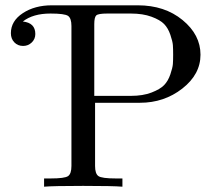

<svg xmlns="http://www.w3.org/2000/svg" viewBox="-20 -703 831 723"><path d="M21 -578Q21 -624 66 -653.5Q111 -683 175 -683H499Q600 -683 667.5 -627.5Q735 -572 735 -497Q735 -423 666.5 -369.5Q598 -316 507 -316H338V-78Q338 -49 350.5 -40Q363 -31 417 -31H441V0Q406 -3 293 -3Q181 -3 146 0V-31H170Q224 -31 236.5 -40Q249 -49 249 -78V-605Q249 -634 236.5 -643Q224 -652 170 -652Q104 -652 66 -622Q113 -617 113 -575Q113 -556 99.5 -543Q86 -530 67 -530Q47 -530 34 -543.5Q21 -557 21 -578ZM335 -342H473Q518 -342 550.5 -354.5Q583 -367 598 -382.5Q613 -398 621.5 -423Q630 -448 631 -462Q632 -476 632 -497Q632 -519 631 -533Q630 -547 621.5 -572Q613 -597 598 -612.5Q583 -628 550.5 -640Q518 -652 473 -652H384Q350 -652 342.5 -645Q335 -638 335 -612Z"/></svg>

Font: CMU Serif
Style: Roman
Weight: 500
Version: Version 0.7.0